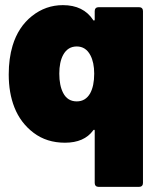

<svg xmlns="http://www.w3.org/2000/svg" viewBox="-20 -548 619 748"><path d="M364 -520H522Q529 -520 533 -516Q537 -512 537 -505V165Q537 172 533 176Q529 180 522 180H364Q357 180 353 176Q349 172 349 165V-39Q349 -42 347 -42.5Q345 -43 343 -40Q308 8 233 8Q162 8 111 -30.5Q60 -69 36 -130Q14 -186 14 -258Q14 -320 29 -370Q51 -443 104.5 -485.5Q158 -528 225 -528Q305 -528 343 -470Q345 -467 347 -468Q349 -469 349 -472V-505Q349 -512 353 -516Q357 -520 364 -520ZM347 -261Q347 -305 332 -333Q314 -367 279 -367Q244 -367 226 -334Q211 -306 211 -261Q211 -215 226 -186Q243 -153 279 -153Q313 -153 331 -184Q347 -213 347 -261Z"/></svg>

Font: Barlow Black
Style: Regular
Weight: 900
Designer: Jeremy Tribby
Foundry: Tribby Type
Version: Version 1.422